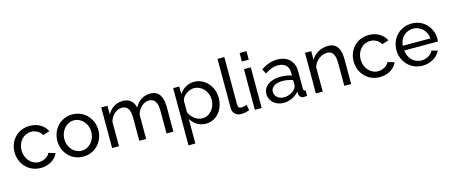

<svg xmlns="http://www.w3.org/2000/svg" viewBox="-53 -1450 5601 2382"><g transform="rotate(-15 2747.5 -258.5)"><path d="M302 10C407 10 494 -45 525 -121L439 -147C423 -103 361 -66 300 -66C205 -66 126 -152 126 -262C126 -373 202 -455 299 -455C357 -455 408 -426 435 -377L521 -404C483 -481 404 -531 301 -531C142 -531 36 -409 36 -262C36 -115 145 10 302 10Z M585 -260C585 -115 691 10 848 10C1005 10 1112 -115 1112 -260C1112 -406 1004 -531 848 -531C693 -531 585 -406 585 -260ZM848 -66C752 -66 675 -150 675 -259C675 -368 753 -455 848 -455C944 -455 1022 -369 1022 -261C1022 -152 944 -66 848 -66Z M2006 0V-312C2006 -437 1968 -531 1848 -531C1763 -531 1695 -487 1649 -404C1637 -478 1584 -531 1497 -531C1412 -531 1341 -487 1299 -410V-522H1219V0H1307V-315C1331 -397 1394 -452 1464 -452C1533 -452 1568 -403 1568 -292V0H1656V-314C1680 -395 1742 -452 1813 -452C1882 -452 1918 -401 1918 -292V0Z M2231 -103C2270 -38 2338 10 2424 10C2562 10 2658 -112 2658 -261C2658 -403 2554 -531 2411 -531C2332 -531 2262 -488 2221 -424V-522H2143V213H2231ZM2568 -261C2568 -162 2500 -66 2397 -66C2326 -66 2260 -120 2231 -189V-338C2244 -402 2326 -455 2389 -455C2490 -455 2568 -366 2568 -261Z M2768 -730V-103C2768 -34 2810 7 2878 7C2909 7 2954 -2 2983 -14L2969 -86C2952 -79 2925 -72 2897 -72C2874 -72 2856 -77 2856 -135V-730Z M3052 -620H3140V-730H3052ZM3052 0H3140V-522H3052Z M3241 -151C3241 -61 3316 10 3421 10C3493 10 3573 -23 3619 -82L3621 -49C3623 -24 3643 4 3685 4C3693 4 3705 3 3723 0V-68C3703 -69 3695 -78 3695 -100V-321C3695 -453 3612 -531 3479 -531C3406 -531 3339 -507 3271 -461L3303 -399C3361 -438 3412 -459 3469 -459C3557 -459 3607 -410 3607 -330V-292C3567 -306 3511 -314 3464 -314C3332 -314 3241 -250 3241 -151ZM3581 -114C3551 -80 3498 -56 3444 -56C3365 -56 3325 -108 3325 -158C3325 -219 3385 -257 3475 -257C3519 -257 3566 -248 3607 -232V-167C3607 -154 3597 -132 3581 -114Z M4289 0V-312C4289 -438 4254 -531 4133 -531C4041 -531 3957 -483 3916 -410V-522H3836V0H3924V-315C3948 -394 4026 -452 4098 -452C4167 -452 4201 -403 4201 -292V0Z M4657 10C4762 10 4849 -45 4880 -121L4794 -147C4778 -103 4716 -66 4655 -66C4560 -66 4481 -152 4481 -262C4481 -373 4557 -455 4654 -455C4712 -455 4763 -426 4790 -377L4876 -404C4838 -481 4759 -531 4656 -531C4497 -531 4391 -409 4391 -262C4391 -115 4500 10 4657 10Z M5206 10C5311 10 5400 -45 5434 -122L5358 -143C5336 -91 5273 -56 5209 -56C5118 -56 5041 -128 5033 -231H5466C5467 -237 5468 -251 5468 -265C5468 -405 5365 -531 5207 -531C5050 -531 4940 -408 4940 -261C4940 -114 5049 10 5206 10ZM5030 -292C5037 -393 5114 -465 5207 -465C5300 -465 5377 -394 5386 -292Z"/></g></svg>

Font: FIGSv2-sans-serif Medium
Style: Regular
Weight: 500
Designer: Matt McInerney, Pablo Impallari, Rodrigo Fuenzalida,Mirko Velimirovic
Foundry: Matt McInerney, Pablo Impallari, Rodrigo Fuenzalida
Version: Version 4.021;hotconv 1.0.109;makeotfexe 2.5.65596